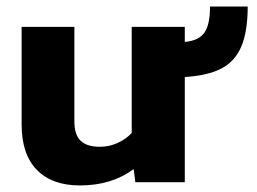

<svg xmlns="http://www.w3.org/2000/svg" viewBox="-20 -556 785 586"><path d="M46 -176V-474H207V-185Q207 -145 226 -126.5Q245 -108 285 -108Q313 -108 338.5 -119.5Q364 -131 382 -150V-474H544V-428Q587 -432 604 -456.5Q621 -481 621 -536H736Q736 -460 716.5 -414Q697 -368 655 -346.5Q613 -325 544 -321V0H393L388 -40Q321 10 224 10Q139 10 92.5 -37.5Q46 -85 46 -176Z"/></svg>

Font: Kanit SemiBold
Style: Regular
Weight: 600
Designer: Katatrad Team
Foundry: CadsonDemak
Version: Version 1.030